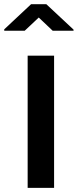

<svg xmlns="http://www.w3.org/2000/svg" viewBox="-62 -909 375 929"><path d="M199.7 -639.6V0H71.8V-639.6ZM293.9 -760.3H192.9L125.5 -824.2L57.6 -760.3H-41.5V-767.1L88.4 -888.7H162.1L293.9 -765.6Z"/></svg>

Font: Yantramanav
Style: Bold
Weight: 700
Version: Version 1.001;PS 1.0;hotconv 1.0.72;makeotf.lib2.5.5900; ttf